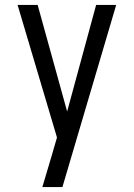

<svg xmlns="http://www.w3.org/2000/svg" viewBox="-20 -540 540 775"><path d="M151 215Q160 185 169 154.5Q178 124 187 94L210 15L51 -520H132L251 -90L368 -520H449L232 215Z"/></svg>

Font: Iosevka Custom
Style: Regular
Weight: 400
Monospace: yes
Designer: Belleve Invis
Foundry: Belleve Invis
Version: Version 32.5.0; ttfautohint (v1.8.4)